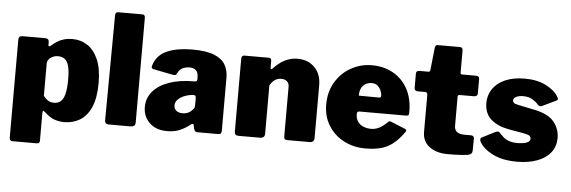

<svg xmlns="http://www.w3.org/2000/svg" viewBox="-54 -921 3763 1265"><g transform="rotate(5 1827.5 -288.5)"><path d="M216 -530Q242 -530 242 -506V-485Q242 -479 247 -479Q252 -479 257 -483Q277 -501 297 -513.5Q317 -526 341.5 -533Q366 -540 397 -540Q453 -540 497 -510.5Q541 -481 567 -421Q593 -361 593 -267Q593 -166 565.5 -105Q538 -44 492 -17Q446 10 390 10Q356 10 325 -0.5Q294 -11 262 -41Q250 -52 245.5 -51.5Q241 -51 241 -36V145Q241 165 223 165H60Q41 165 41 143V-504Q41 -517 46.5 -523.5Q52 -530 68 -530H216ZM241 -151Q254 -133 270.5 -122Q287 -111 311 -111Q336 -111 354 -125Q372 -139 381.5 -174Q391 -209 391 -273Q391 -331 382 -362.5Q373 -394 355 -406.5Q337 -419 311 -419Q292 -419 276 -411.5Q260 -404 250.5 -391.5Q241 -379 241 -363V-151Z M859 -29Q859 -13 851 -6.5Q843 0 826 0H684Q657 0 657 -25L662 -719Q662 -742 681 -742H841Q859 -742 859 -721Z M1215 -42Q1188 -20 1152.5 -5Q1117 10 1070 10Q995 10 952.5 -32Q910 -74 910 -136Q910 -195 947.5 -239Q985 -283 1054 -307.5Q1123 -332 1217 -332H1224Q1228 -332 1233.5 -334.5Q1239 -337 1239 -346V-363Q1239 -391 1224.5 -406Q1210 -421 1180 -421Q1159 -421 1137 -411.5Q1115 -402 1102 -374Q1098 -366 1093.5 -363.5Q1089 -361 1075 -363L944 -389Q937 -391 933.5 -396.5Q930 -402 937 -421Q960 -485 1025.5 -512.5Q1091 -540 1189 -540Q1282 -540 1334 -519Q1386 -498 1407.5 -461Q1429 -424 1429 -375V-27Q1429 -12 1424.5 -6Q1420 0 1406 0H1269Q1256 0 1250.5 -10.5Q1245 -21 1243 -35L1242 -42Q1239 -62 1215 -42ZM1239 -224Q1239 -242 1224 -242H1220Q1208 -242 1188.5 -237.5Q1169 -233 1150 -223.5Q1131 -214 1117.5 -199Q1104 -184 1104 -163Q1104 -142 1119 -129Q1134 -116 1161 -116Q1181 -116 1194.5 -122Q1208 -128 1216 -135Q1225 -143 1232 -151.5Q1239 -160 1239 -171V-224Z M1541 0Q1515 0 1515 -25V-507Q1515 -530 1534 -530H1695Q1713 -530 1713 -510V-465Q1713 -459 1716.5 -457Q1720 -455 1726 -461Q1747 -484 1772 -502Q1797 -520 1825.5 -530Q1854 -540 1885 -540Q1955 -540 1998.5 -496Q2042 -452 2042 -378V-30Q2042 0 2012 0H1865Q1852 0 1847 -5.5Q1842 -11 1842 -25V-351Q1842 -374 1827.5 -386.5Q1813 -399 1789 -399Q1774 -399 1760.5 -393.5Q1747 -388 1736 -377Q1725 -366 1715 -349V-29Q1715 0 1682 0H1541Z M2305 -212Q2305 -182 2318.5 -162Q2332 -142 2355.5 -132Q2379 -122 2408 -122Q2434 -122 2459 -134Q2484 -146 2517 -178Q2521 -182 2524.5 -182.5Q2528 -183 2538 -179L2629 -142Q2647 -135 2633 -118Q2597 -68 2560.5 -40Q2524 -12 2480.5 -1Q2437 10 2381 10Q2301 10 2237 -24Q2173 -58 2136 -118Q2099 -178 2099 -256Q2099 -341 2137.5 -405Q2176 -469 2239.5 -504.5Q2303 -540 2377 -540Q2456 -540 2517 -506Q2578 -472 2613.5 -408.5Q2649 -345 2649 -254Q2649 -241 2646.5 -235.5Q2644 -230 2631 -229H2320Q2313 -229 2309 -225Q2305 -221 2305 -212ZM2438 -332Q2448 -332 2451.5 -334.5Q2455 -337 2455 -346Q2455 -359 2448 -377Q2441 -395 2426 -409Q2411 -423 2386 -423Q2366 -423 2347.5 -413.5Q2329 -404 2318.5 -384Q2308 -364 2308 -333Z M2970 -395Q2957 -395 2957 -382V-190Q2957 -164 2973.5 -150.5Q2990 -137 3027 -137H3070Q3078 -137 3083 -131Q3088 -125 3088 -117L3087 -37Q3087 -13 3058 -7Q3036 -4 3013.5 -2.5Q2991 -1 2968.5 -0.5Q2946 0 2923 0Q2851 0 2804 -34.5Q2757 -69 2757 -133V-377Q2757 -395 2742 -395H2694Q2670 -395 2670 -417V-511Q2670 -530 2692 -530H2751Q2762 -530 2763 -542L2779 -690Q2781 -710 2797 -710H2944Q2963 -710 2963 -688V-542Q2963 -531 2974 -531H3066Q3088 -531 3088 -512V-417Q3088 -395 3063 -395Z M3487 -378Q3472 -395 3448 -409.5Q3424 -424 3387 -424Q3361 -424 3342 -415Q3323 -406 3323 -389Q3323 -382 3329.5 -375Q3336 -368 3363 -363L3469 -341Q3562 -322 3599.5 -275Q3637 -228 3637 -170Q3637 -112 3605 -72Q3573 -32 3516 -11Q3459 10 3384 10Q3288 10 3224 -22Q3160 -54 3135 -99Q3130 -108 3130 -116Q3130 -124 3137 -128L3224 -172Q3237 -178 3243.5 -177Q3250 -176 3255 -170Q3267 -157 3281.5 -143.5Q3296 -130 3320.5 -121Q3345 -112 3385 -113Q3406 -114 3423 -117.5Q3440 -121 3450 -129Q3460 -137 3460 -149Q3460 -159 3451.5 -167Q3443 -175 3414 -180L3312 -198Q3236 -212 3193 -250.5Q3150 -289 3149 -357Q3149 -409 3176.5 -450.5Q3204 -492 3258 -516Q3312 -540 3389 -540Q3471 -540 3528.5 -510.5Q3586 -481 3608 -444Q3613 -437 3616 -428Q3619 -419 3608 -414L3516 -370Q3507 -366 3500 -368.5Q3493 -371 3487 -378Z"/></g></svg>

Font: Libre Franklin Thin Black
Style: Regular
Weight: 900
Version: Version 3.000